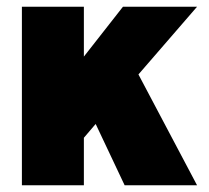

<svg xmlns="http://www.w3.org/2000/svg" viewBox="-20 -550 620 570"><path d="M565 0H350L264 -182L229 -141V0H45V-530H229V-382L345 -530H565L391 -329Z"/></svg>

Font: Tanohe Sans Black
Style: Regular
Weight: 900
Designer: Village Type and Design LLC & Cristiano Sobral
Foundry: Cooper Hewitt Smithsonian Design Museum
Version: Version 1.00;March 11, 2020;FontCreator 12.0.0.2522 64-bit; 